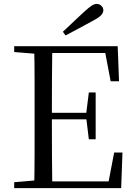

<svg xmlns="http://www.w3.org/2000/svg" viewBox="-20 -965 692 985"><path d="M302.6 -802Q332.1 -829.3 359.7 -855.9Q387.3 -882.5 412.9 -905.7Q436.6 -927 450.2 -935.9Q463.9 -944.8 475.6 -944.8Q490.1 -944.8 500.2 -935Q510.2 -925.2 510.2 -912.4Q510.2 -899.7 498.7 -887Q487.2 -874.4 456.1 -858.2Q421.8 -839.2 386.7 -820.5Q351.6 -801.8 316.3 -783.2ZM52.8 0V-30.1L190.9 -42.1H202.2V0ZM155.3 0Q157.3 -83.6 157.4 -167.7Q157.5 -251.7 157.5 -336.8V-391.1Q157.5 -476.1 157.4 -560.4Q157.3 -644.8 155.3 -728H248.3Q247.1 -645.2 246.6 -559.4Q246.1 -473.5 246.1 -379.9V-357.6Q246.1 -257.3 246.6 -170.7Q247.1 -84.1 248.3 0ZM202.2 0V-34.3H576.6L532.4 -8.9L565.7 -182.5H608.3L601.6 0ZM202.2 -352.7V-386.4H442.5V-352.7ZM435.8 -250.4 422.2 -361.4V-382.4L435.8 -490.8H470.8V-250.4ZM52.8 -698V-728H202.2V-686.9H190.9ZM547.7 -548 514.8 -720.9 559.3 -693H202.2V-728H583.8L590.7 -548Z"/></svg>

Font: Noto Serif HK ExtraLight
Style: Regular
Weight: 200
Designer: Ryoko NISHIZUKA 西塚涼子 (kana & ideographs); Frank Grießhammer (Latin, Greek & Cyrillic); Wenlong ZHANG 张文龙 (bopomofo); San
Foundry: Adobe
Version: Version 2.002-H1;hotconv 1.1.0;makeotfexe 2.6.0